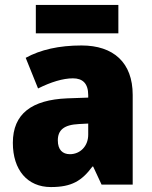

<svg xmlns="http://www.w3.org/2000/svg" viewBox="-20 -840 616 777"><path d="M459 -820H125V-705H459ZM310 -656C219 -656 144 -639 84 -606L134 -482C186 -508 235 -523 275 -523C314 -523 337 -503 337 -455V-445L252 -442C109 -436 32 -380 32 -262C32 -152 91 -83 186 -83C270 -83 311 -108 354 -166H357L391 -93H517V-456C517 -587 439 -656 310 -656ZM299 -338 337 -340V-295C337 -248 304 -216 263 -216C233 -216 214 -234 214 -272C214 -313 238 -335 299 -338Z"/></svg>

Font: Noto Sans Kannada UI SemiCondensed Black
Style: Regular
Weight: 900
Width: 4
Designer: Jelle Bosma - Monotype Design Team
Foundry: Monotype Imaging Inc.
Version: Version 2.005